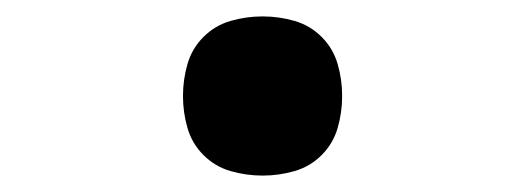

<svg xmlns="http://www.w3.org/2000/svg" viewBox="-20 -457 640 234"><path d="M300 -243Q280 -243 261 -248.5Q242 -254 228 -268Q214 -282 208.5 -301Q203 -320 203 -340Q203 -360 208.5 -379Q214 -398 228 -412Q242 -426 261 -431.5Q280 -437 300 -437Q320 -437 339 -431.5Q358 -426 372 -412Q386 -398 391.5 -379Q397 -360 397 -340Q397 -320 391.5 -301Q386 -282 372 -268Q358 -254 339 -248.5Q320 -243 300 -243Z"/></svg>

Font: Iosevka Plex Etoile
Style: Bold
Weight: 700
Designer: Belleve Invis
Foundry: Belleve Invis
Version: Version 25.1.1; ttfautohint (v1.8.4)